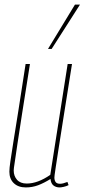

<svg xmlns="http://www.w3.org/2000/svg" viewBox="-20 -810 370 840"><path d="M93 10Q60 10 40.5 -8.5Q21 -27 21 -59Q21 -74 25.5 -104.5Q30 -135 38.5 -189Q47 -243 60.5 -326.5Q74 -410 92 -530H111Q90 -397 76.5 -312Q63 -227 56 -178.5Q49 -130 45.5 -107Q42 -84 41 -76.5Q40 -69 40 -64Q40 -40 54.5 -23.5Q69 -7 97 -7Q145 -7 200 -45L276 -530H295Q273 -391 258.5 -300.5Q244 -210 236 -157.5Q228 -105 224 -79.5Q220 -54 219 -45Q218 -36 218 -33Q218 -21 223.5 -13.5Q229 -6 243 -6Q255 -6 275 -14L280 0Q270 5 258.5 7.5Q247 10 241 10Q225 10 214 1.5Q203 -7 201 -27Q172 -9 146.5 0.5Q121 10 93 10ZM190 -596 308 -790H330L206 -596Z"/></svg>

Font: Georama Condensed Thin
Style: Italic
Weight: 100
Width: 3
Italic angle: -9°
Designer: Jean-Baptiste Levee
Foundry: Production Type
Version: Version 1.000